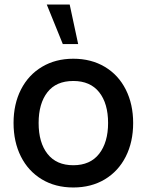

<svg xmlns="http://www.w3.org/2000/svg" viewBox="-20 -815 650 850"><path d="M326 -620 288.5 -795H187L258 -620ZM40 -270.5Q40 -354.5 73 -419Q106 -483.5 166 -519.2Q226 -555 304.5 -555Q384 -555 444.2 -519Q504.5 -483 537 -418.2Q569.5 -353.5 569.5 -270.5Q569.5 -186.5 536.8 -121.8Q504 -57 444 -21Q384 15 304.5 15Q225 15 165 -21.2Q105 -57.5 72.5 -122.2Q40 -187 40 -270.5ZM458.5 -270.5Q458.5 -357 419 -406.8Q379.5 -456.5 304.5 -456.5Q228.5 -456.5 189.8 -406.5Q151 -356.5 151 -270.5Q151 -183.5 190.5 -133.5Q230 -83.5 304.5 -83.5Q379.5 -83.5 419 -134.2Q458.5 -185 458.5 -270.5Z"/></svg>

Font: Hauora SemiBold
Style: Regular
Weight: 600
Designer: Wayne Shih
Foundry: WCYS
Version: Version 1.001